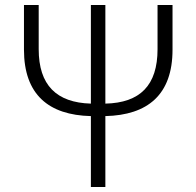

<svg xmlns="http://www.w3.org/2000/svg" viewBox="-20 -749 787 769"><path d="M344 0H402V-284C571 -288 671 -369 671 -550V-729H611V-552C611 -407 541 -337 402 -334V-729H344V-334C206 -338 135 -408 135 -552V-729H76V-550C76 -370 175 -288 344 -284Z"/></svg>

Font: Noto Sans TC Light
Style: Regular
Weight: 300
Designer: Ryoko NISHIZUKA 西塚涼子 (kana, bopomofo & ideographs); Paul D. Hunt (Latin, Greek & Cyrillic); Sandoll Communications 산돌커뮤니
Foundry: Adobe
Version: Version 2.004;hotconv 1.0.118;makeotfexe 2.5.65603